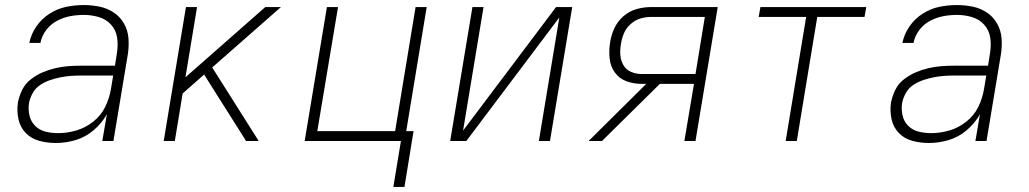

<svg xmlns="http://www.w3.org/2000/svg" viewBox="-20 -558 4072 760"><path d="M201 8Q240 8 279 -3.5Q318 -15 350.5 -42.5Q383 -70 403 -106L385 0H429L486 -343Q491 -375 488.5 -406.5Q486 -438 471 -464.5Q456 -491 431 -508Q406 -525 375 -531.5Q344 -538 312 -538Q277 -538 242.5 -531Q208 -524 176.5 -504Q145 -484 124 -453.5Q103 -423 96 -388H140Q145 -415 162.5 -438.5Q180 -462 205.5 -475.5Q231 -489 258 -494Q285 -499 312 -499Q342 -499 371 -490.5Q400 -482 419.5 -460.5Q439 -439 443.5 -409.5Q448 -380 443 -349L435 -298H301Q275 -298 249.5 -296Q224 -294 198.5 -288Q173 -282 148.5 -271.5Q124 -261 102 -244Q80 -227 68 -202.5Q56 -178 51 -153Q46 -119 53 -86.5Q60 -54 82 -31.5Q104 -9 135.5 -0.5Q167 8 201 8ZM210 -31Q184 -31 160 -37Q136 -43 119 -60Q102 -77 96.5 -101.5Q91 -126 95 -151Q99 -171 110 -190.5Q121 -210 139.5 -222Q158 -234 178.5 -241Q199 -248 219.5 -252Q240 -256 260 -257.5Q280 -259 301 -259H428L419 -205Q413 -169 396.5 -135Q380 -101 349 -76.5Q318 -52 282 -41.5Q246 -31 210 -31Z M628 0H672L703 -188L788 -263L834 -190L954 0H1004L820 -291L1092 -530H1030L714 -252L760 -530H716Z M1581 182 1617 -39H1588L1669 -530H1625L1544 -39H1236L1318 -530H1274L1186 0H1567L1537 182Z M1762 0H1826L2194 -489L2113 0H2157L2245 -530H2181L1813 -41L1894 -530H1850Z M2310 0H2363L2592 -226H2727L2689 0H2733L2821 -530H2556Q2528 -530 2499.5 -522Q2471 -514 2447.5 -493.5Q2424 -473 2411.5 -445.5Q2399 -418 2395 -390Q2390 -359 2393 -327.5Q2396 -296 2413.5 -271.5Q2431 -247 2459.5 -236.5Q2488 -226 2520 -226H2538ZM2520 -265Q2498 -265 2478 -273.5Q2458 -282 2447.5 -300.5Q2437 -319 2435.5 -340.5Q2434 -362 2438 -384Q2441 -405 2449.5 -425.5Q2458 -446 2475.5 -462Q2493 -478 2514 -484.5Q2535 -491 2556 -491H2770L2733 -265Z M3090 0H3134L3215 -491H3402L3409 -530H2990L2983 -491H3171Z M3657 8Q3696 8 3735 -3.5Q3774 -15 3806.5 -42.5Q3839 -70 3859 -106L3841 0H3885L3942 -343Q3947 -375 3944.5 -406.5Q3942 -438 3927 -464.5Q3912 -491 3887 -508Q3862 -525 3831 -531.5Q3800 -538 3768 -538Q3733 -538 3698.5 -531Q3664 -524 3632.5 -504Q3601 -484 3580 -453.5Q3559 -423 3552 -388H3596Q3601 -415 3618.5 -438.5Q3636 -462 3661.5 -475.5Q3687 -489 3714 -494Q3741 -499 3768 -499Q3798 -499 3827 -490.5Q3856 -482 3875.5 -460.5Q3895 -439 3899.5 -409.5Q3904 -380 3899 -349L3891 -298H3757Q3731 -298 3705.5 -296Q3680 -294 3654.5 -288Q3629 -282 3604.5 -271.5Q3580 -261 3558 -244Q3536 -227 3524 -202.5Q3512 -178 3507 -153Q3502 -119 3509 -86.5Q3516 -54 3538 -31.5Q3560 -9 3591.5 -0.5Q3623 8 3657 8ZM3666 -31Q3640 -31 3616 -37Q3592 -43 3575 -60Q3558 -77 3552.5 -101.5Q3547 -126 3551 -151Q3555 -171 3566 -190.5Q3577 -210 3595.5 -222Q3614 -234 3634.5 -241Q3655 -248 3675.5 -252Q3696 -256 3716 -257.5Q3736 -259 3757 -259H3884L3875 -205Q3869 -169 3852.5 -135Q3836 -101 3805 -76.5Q3774 -52 3738 -41.5Q3702 -31 3666 -31Z"/></svg>

Font: Iosevka Sparkle XLtObl
Style: Regular
Weight: 200
Italic angle: -9°
Designer: Belleve Invis
Foundry: Belleve Invis
Version: Version 4.5.0; ttfautohint (v1.8.3)